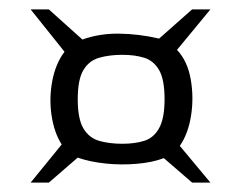

<svg xmlns="http://www.w3.org/2000/svg" viewBox="-20 -575 492 408"><path d="M356.1 -469Q378.1 -446 385.1 -407.5Q392.1 -369 386.1 -330Q380.1 -291 362.1 -265L427.1 -187H388.2L328.1 -239Q305.1 -230 271.6 -227Q238.1 -224 204.6 -227.5Q171.1 -231 145.1 -240L83.8 -187H45.1L111.1 -268Q95.1 -293 89.6 -329.5Q84.1 -366 91.1 -403Q98.1 -440 117.1 -465L45.1 -555H83.8L155.1 -491Q191.1 -504 233.1 -503.5Q275.1 -503 318.1 -493L388.2 -555H427.1ZM145.2 -364.3Q145.2 -322.4 157.2 -302.2Q169.2 -282 190.7 -275.7Q212.2 -269.5 239.9 -269.5Q266.8 -269.5 286.7 -275.8Q306.6 -282 318.1 -302.7Q329.7 -323.4 329.7 -364.2Q329.7 -405.8 318.2 -425.9Q306.7 -445.9 286.7 -452.2Q266.8 -458.5 240 -458.5Q212.4 -458.5 190.9 -452.3Q169.3 -446.2 157.3 -426.2Q145.2 -406.3 145.2 -364.3Z"/></svg>

Font: Genos Thin
Style: Italic
Weight: 100
Italic angle: -8°
Designer: Robert E. Leuschke
Foundry: Robert E. Leuschke
Version: Version 1.010